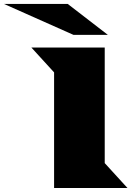

<svg xmlns="http://www.w3.org/2000/svg" viewBox="-127 -937 685 957"><path d="M-107.4 -917.5H210.4L410.6 -763.2H239.3ZM142.6 -576.2 29.3 -700.2H395V-124L508.3 0H142.6Z"/></svg>

Font: Goblin One
Style: Regular
Weight: 400
Designer: Riccardo De Franceschi
Foundry: Sorkin Type Co.
Version: Version 1.001